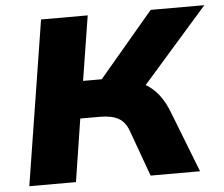

<svg xmlns="http://www.w3.org/2000/svg" viewBox="-51 -763 956 820"><g transform="rotate(-5 427.0 -352.5)"><path d="M42 0 154 -705H354L310 -428H412L373 -408L624 -705H854L558 -368L478 -420Q533 -411 570 -390Q607 -369 631.5 -336.5Q656 -304 673 -259L774 0H562L491 -196Q477 -236 448 -252.5Q419 -269 368 -269H284L242 0Z"/></g></svg>

Font: Nunito Sans 10pt SemiExpanded Black
Style: Italic
Weight: 900
Width: 6
Italic angle: -9°
Designer: Vernon Adams
Foundry: Vernon Adams
Version: Version 3.101;gftools[0.9.27]